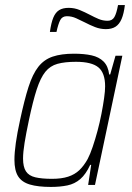

<svg xmlns="http://www.w3.org/2000/svg" viewBox="-20 -730 520 758"><path d="M181 8Q130 8 98 -1.5Q66 -11 51.5 -34Q37 -57 37 -99Q37 -127 42.5 -166Q48 -205 59 -255Q76 -335 92.5 -386.5Q109 -438 131.5 -466.5Q154 -495 188 -506.5Q222 -518 272 -518Q312 -518 341.5 -511.5Q371 -505 389 -487Q407 -469 411 -436H415L436 -510H463L355 0H328L340 -79H336Q319 -42 297 -23Q275 -4 246 2Q217 8 181 8ZM185 -24Q223 -24 249 -32.5Q275 -41 293 -58Q311 -75 326 -102Q336 -121 346 -150.5Q356 -180 365 -213.5Q374 -247 380.5 -280.5Q387 -314 391 -342.5Q395 -371 395 -389Q395 -442 368.5 -464Q342 -486 280 -486Q236 -486 207 -478Q178 -470 159 -446.5Q140 -423 125 -377Q110 -331 94 -255Q83 -203 77 -166Q71 -129 71 -104Q71 -71 82.5 -53.5Q94 -36 119.5 -30Q145 -24 185 -24ZM177 -604Q182 -640 190.5 -660.5Q199 -681 213.5 -690Q228 -699 251 -699Q274 -699 294.5 -690.5Q315 -682 336 -671Q353 -662 369.5 -655Q386 -648 405 -648Q423 -648 431.5 -662.5Q440 -677 446 -710H473Q469 -676 460 -655Q451 -634 436 -624.5Q421 -615 398 -615Q376 -615 355.5 -623Q335 -631 314 -642Q298 -650 280.5 -658Q263 -666 244 -666Q226 -666 218 -651Q210 -636 203 -604Z"/></svg>

Font: Saira SemiCondensed Thin
Style: Italic
Weight: 250
Width: 4
Italic angle: -12°
Designer: Hector Gatti with collaboration of the Omnibus-Type team
Foundry: Omnibus-Type
Version: Version 1.101